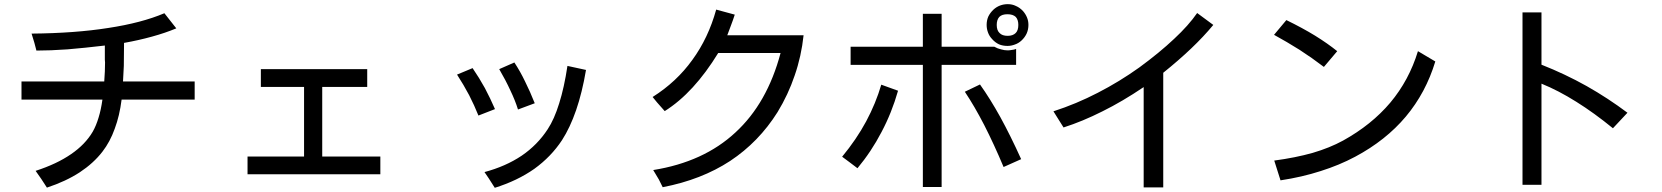

<svg xmlns="http://www.w3.org/2000/svg" viewBox="-20 -856 8040 929"><path d="M580.1 -648.4Q651.4 -661.1 714.8 -678.7Q779.3 -696.3 833 -718.8Q813.5 -743.2 775.4 -792Q665 -745.1 503.9 -720.7Q343.8 -695.3 132.8 -693.4Q140.6 -668.9 146.5 -648.4Q152.3 -627.9 156.2 -611.3Q223.6 -611.3 306.6 -617.2Q388.7 -624 487.3 -635.7Q487.3 -621.1 487.3 -591.8Q487.3 -576.2 487.3 -567.4Q488.3 -557.6 488.3 -553.7Q488.3 -533.2 487.3 -509.8Q485.4 -487.3 484.4 -461.9Q350.6 -461.9 84 -461.9Q84 -440.4 84 -374Q181.6 -374 475.6 -374Q468.8 -325.2 457 -287.1Q445.3 -248 428.7 -218.8Q392.6 -157.2 324.2 -110.4Q254.9 -62.5 152.3 -29.3Q166 -9.8 179.7 9.8Q193.4 30.3 207 51.8Q298.8 21.5 366.2 -22.5Q432.6 -66.4 475.6 -122.1Q512.7 -169.9 535.2 -233.4Q558.6 -295.9 568.4 -374Q686.5 -374 921.9 -374Q921.9 -395.5 921.9 -461.9Q835 -461.9 575.2 -461.9Q577.1 -493.2 579.1 -537.1Q580.1 -581.1 580.1 -639.6Q580.1 -642.6 580.1 -648.4Z M1451.2 -98.6Q1382.8 -98.6 1177.7 -98.6Q1177.7 -77.1 1177.7 -12.7Q1338.9 -12.7 1820.3 -12.7Q1820.3 -34.2 1820.3 -98.6Q1750 -98.6 1539.1 -98.6Q1539.1 -182.6 1539.1 -435.5Q1593.8 -435.5 1756.8 -435.5Q1756.8 -457 1756.8 -521.5Q1627.9 -521.5 1242.2 -521.5Q1242.2 -500 1242.2 -435.5Q1294.9 -435.5 1451.2 -435.5Q1451.2 -351.6 1451.2 -98.6Z M2567.4 -356.4Q2544.9 -413.1 2520.5 -461.9Q2497.1 -510.7 2468.8 -553.7Q2444.3 -543 2395.5 -521.5Q2426.8 -467.8 2449.2 -418.9Q2472.7 -370.1 2486.3 -326.2Q2513.7 -335.9 2567.4 -356.4ZM2191.4 -495.1Q2223.6 -445.3 2250 -395.5Q2275.4 -345.7 2294.9 -296.9Q2321.3 -307.6 2375 -328.1Q2352.5 -379.9 2326.2 -429.7Q2298.8 -479.5 2266.6 -526.4Q2241.2 -515.6 2191.4 -495.1ZM2374 52.7Q2483.4 18.6 2565.4 -39.1Q2646.5 -97.7 2699.2 -177.7Q2738.3 -238.3 2767.6 -323.2Q2796.9 -408.2 2815.4 -517.6Q2785.2 -524.4 2725.6 -537.1Q2710 -432.6 2685.5 -355.5Q2662.1 -279.3 2629.9 -230.5Q2580.1 -154.3 2503.9 -102.5Q2426.8 -50.8 2324.2 -23.4Q2332 -11.7 2344.7 6.8Q2357.4 26.4 2374 52.7Z M3499 -685.5Q3507.8 -708 3516.6 -732.4Q3526.4 -757.8 3535.2 -785.2Q3504.9 -793 3445.3 -809.6Q3407.2 -671.9 3330.1 -566.4Q3253.9 -460 3137.7 -386.7Q3144.5 -377.9 3159.2 -360.4Q3174.8 -343.8 3196.3 -318.4Q3267.6 -363.3 3332 -433.6Q3396.5 -503.9 3455.1 -599.6Q3555.7 -599.6 3756.8 -599.6Q3692.4 -356.4 3538.1 -214.8Q3384.8 -72.3 3140.6 -33.2Q3156.2 -7.8 3168 12.7Q3178.7 33.2 3186.5 49.8Q3374 13.7 3512.7 -77.1Q3651.4 -168.9 3742.2 -313.5Q3793.9 -398.4 3825.2 -491.2Q3857.4 -584 3868.2 -685.5Q3745.1 -685.5 3499 -685.5Z M4536.1 -542Q4626 -542 4896.5 -542Q4896.5 -561.5 4896.5 -619.1Q4885.7 -615.2 4875 -614.3Q4865.2 -612.3 4855.5 -612.3Q4839.8 -612.3 4823.2 -617.2Q4806.6 -621.1 4791 -629.9Q4706.1 -629.9 4536.1 -629.9Q4536.1 -669.9 4536.1 -789.1Q4513.7 -789.1 4445.3 -789.1Q4445.3 -749 4445.3 -629.9Q4357.4 -629.9 4095.7 -629.9Q4095.7 -607.4 4095.7 -542Q4182.6 -542 4445.3 -542Q4445.3 -394.5 4445.3 48.8Q4467.8 48.8 4536.1 48.8Q4536.1 -98.6 4536.1 -542ZM4648.4 -412.1Q4695.3 -341.8 4742.2 -251Q4789.1 -159.2 4835.9 -47.9Q4864.3 -60.5 4920.9 -85.9Q4870.1 -198.2 4820.3 -289.1Q4770.5 -378.9 4721.7 -447.3Q4697.3 -435.5 4648.4 -412.1ZM4325.2 -417Q4304.7 -424.8 4244.1 -446.3Q4217.8 -356.4 4170.9 -268.6Q4124 -181.6 4054.7 -97.7Q4071.3 -85.9 4088.9 -72.3Q4107.4 -58.6 4128.9 -42Q4196.3 -123 4245.1 -216.8Q4294.9 -310.5 4325.2 -417ZM4856.4 -835.9Q4835.9 -835.9 4818.4 -829.1Q4800.8 -822.3 4787.1 -809.6Q4770.5 -793.9 4761.7 -775.4Q4753.9 -756.8 4753.9 -735.4Q4753.9 -715.8 4760.7 -698.2Q4766.6 -681.6 4780.3 -667Q4794.9 -650.4 4813.5 -641.6Q4832 -633.8 4854.5 -633.8Q4873 -633.8 4890.6 -640.6Q4908.2 -646.5 4922.9 -660.2Q4938.5 -674.8 4947.3 -693.4Q4956.1 -712.9 4956.1 -735.4Q4956.1 -754.9 4949.2 -771.5Q4942.4 -788.1 4929.7 -802.7Q4914.1 -819.3 4895.5 -827.1Q4877.9 -835.9 4856.4 -835.9ZM4854.5 -787.1Q4880.9 -787.1 4894.5 -774.4Q4907.2 -760.7 4907.2 -735.4Q4907.2 -709 4894.5 -696.3Q4880.9 -682.6 4855.5 -682.6Q4829.1 -682.6 4816.4 -696.3Q4802.7 -709 4802.7 -735.4Q4802.7 -760.7 4815.4 -774.4Q4828.1 -787.1 4854.5 -787.1Z M5608.4 -503.9Q5682.6 -563.5 5743.2 -621.1Q5803.7 -678.7 5850.6 -735.4Q5824.2 -754.9 5772.5 -793Q5731.4 -733.4 5661.1 -668Q5590.8 -601.6 5492.2 -529.3Q5396.5 -460.9 5292 -407.2Q5188.5 -353.5 5077.1 -317.4Q5094.7 -289.1 5106.4 -270.5Q5118.2 -251 5126 -239.3Q5217.8 -268.6 5314.5 -317.4Q5411.1 -365.2 5513.7 -434.6Q5513.7 -272.5 5513.7 50.8Q5537.1 50.8 5608.4 50.8Q5608.4 -87.9 5608.4 -503.9Z M6144.5 -687.5Q6207 -653.3 6267.6 -615.2Q6328.1 -576.2 6385.7 -532.2Q6407.2 -557.6 6450.2 -608.4Q6404.3 -645.5 6342.8 -683.6Q6282.2 -720.7 6204.1 -758.8Q6184.6 -735.4 6144.5 -687.5ZM6175.8 16.6Q6279.3 1 6370.1 -28.3Q6460 -56.6 6537.1 -97.7Q6685.5 -176.8 6782.2 -292Q6878.9 -407.2 6924.8 -558.6Q6896.5 -575.2 6840.8 -608.4Q6797.9 -467.8 6707 -359.4Q6616.2 -252 6478.5 -175.8Q6414.1 -140.6 6331.1 -116.2Q6248 -92.8 6145.5 -79.1Q6155.3 -46.9 6175.8 16.6Z M7438.5 -543Q7438.5 -606.4 7438.5 -795.9Q7416 -795.9 7346.7 -795.9Q7346.7 -586.9 7346.7 38.1Q7370.1 38.1 7438.5 38.1Q7438.5 -84 7438.5 -451.2Q7520.5 -418 7607.4 -363.3Q7693.4 -309.6 7784.2 -235.4Q7807.6 -260.7 7854.5 -310.5Q7760.7 -380.9 7657.2 -439.5Q7552.7 -498 7438.5 -543Z"/></svg>

Font: Aptus Gothic JP
Style: Medium
Weight: 400
Designer: Fuminori Ogawa / Motoya
Version: Version 1